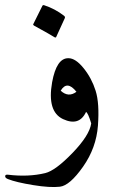

<svg xmlns="http://www.w3.org/2000/svg" viewBox="-72 -521 492 762"><path d="M134.8 -194.3Q152.3 -291 199.7 -290Q228 -290 260 -250.2Q292 -210.4 307.6 -160.6Q323.2 -110.8 316.7 -22.5Q310.1 65.9 257.6 140.6Q205.1 215.3 166 220Q127 224.6 59.6 213.6Q-7.8 202.6 -40 189.9Q-51.8 185.5 -51.5 178.2Q-51.3 170.9 -40 172.4Q40.5 182.1 107.4 166Q147.9 156.2 215.6 86.2Q283.2 16.1 290 -31.2Q277.8 -72.3 269.5 -76.7Q242.2 -18.6 178.2 -48.3Q114.3 -78.1 134.8 -194.3ZM231.4 -156.7Q194.3 -203.6 168.9 -161.1Q199.2 -132.8 231.4 -156.7ZM96.2 -498Q98.1 -502 104 -500Q146 -486.3 182.1 -458.5Q187 -454.6 185.5 -449.7L150.9 -374Q148.9 -369.6 140.6 -375.5Q132.3 -381.3 63 -419.4Q58.6 -421.9 60.1 -425.3Z"/></svg>

Font: Amiri
Style: Slanted
Weight: 400
Italic angle: 9°
Designer: Khaled Hosny
Version: Version 000.107